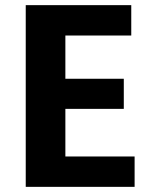

<svg xmlns="http://www.w3.org/2000/svg" viewBox="-20 -718 591 746"><path d="M503 8V-110H234V-295H461V-412H234V-580H490V-698H80V8Z"/></svg>

Font: Repo Bold
Style: Bold
Weight: 700
Designer: Stefan Peev
Foundry: Context Ltd
Version: Version 1.502